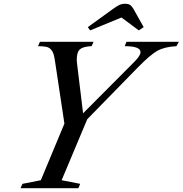

<svg xmlns="http://www.w3.org/2000/svg" viewBox="-20 -990 961 1010"><path d="M392.1 0H87.9L98.1 -22.9L194.8 -42L318.8 -339.8L270 -664.1Q266.1 -691.4 261.7 -705.6Q257.3 -719.7 247.6 -730.2Q237.8 -740.7 222.4 -743.9Q207 -747.1 180.2 -747.1L189.9 -770H472.2L461.9 -747.1Q418.5 -745.6 401.1 -731Q383.8 -716.3 383.8 -676.8Q383.8 -665 387.2 -640.1L417 -394L686 -664.1Q719.2 -697.3 719.2 -715.8Q719.2 -747.1 636.2 -747.1L645 -770H920.9L908.2 -747.1Q846.2 -743.7 809.3 -723.6Q772.5 -703.6 708 -638.2L439 -362.8L304.2 -42L401.9 -22.9ZM638.2 -970.2Q654.8 -970.2 664.1 -964.1Q673.3 -958 682.1 -942.9L735.8 -847.2L710 -830.1L619.1 -897.9L454.1 -830.1L441.9 -847.2L574.2 -942.9Q595.2 -958 608.2 -964.1Q621.1 -970.2 638.2 -970.2Z"/></svg>

Font: Libre Caslon Text
Style: Italic
Weight: 400
Italic angle: -25°
Designer: Pablo Impallari, Rodrigo Fuenzalida
Foundry: Pablo Impallari, Rodrigo Fuenzalida
Version: Version 1.002